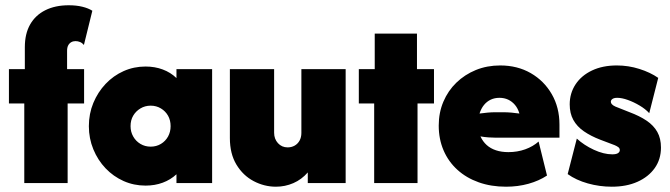

<svg xmlns="http://www.w3.org/2000/svg" viewBox="-20 -695 2545 729"><path d="M72.2 0V-302.1H13.9V-432.6H74.3V-516Q74.3 -566.7 94.4 -602.1Q114.6 -637.5 152.1 -656.2Q189.6 -675 241 -675Q270.1 -675 292.7 -669.4Q315.3 -663.9 330.6 -654.2L298.6 -524.3Q292.4 -531.9 284 -535.4Q275.7 -538.9 266.7 -538.9Q257.6 -538.9 250.3 -534.7Q243.1 -530.6 238.9 -522.6Q234.7 -514.6 234.7 -502.1V-432.6H299.3V-302.1H236.8V0Z M532.6 9.7Q488.2 9.7 449.3 -7.6Q410.4 -25 380.9 -55.9Q351.4 -86.8 334.4 -128.1Q317.4 -169.4 317.4 -216Q317.4 -263.2 334.4 -304.2Q351.4 -345.1 380.9 -376.4Q410.4 -407.6 449.3 -425Q488.2 -442.4 532.6 -442.4Q568.1 -442.4 597.9 -431.2Q627.8 -420.1 650 -398.6V-432.6H785.4V0H650V-33.3Q627.8 -12.5 597.9 -1.4Q568.1 9.7 532.6 9.7ZM552.1 -138.2Q573.6 -138.2 591 -148.6Q608.3 -159 618.1 -176.7Q627.8 -194.4 627.8 -216Q627.8 -238.2 618.1 -255.6Q608.3 -272.9 591 -283.3Q573.6 -293.8 552.1 -293.8Q530.6 -293.8 513.2 -283.3Q495.8 -272.9 485.8 -255.9Q475.7 -238.9 475.7 -216Q475.7 -194.4 485.8 -176.7Q495.8 -159 513.2 -148.6Q530.6 -138.2 552.1 -138.2Z M1027.8 13.9Q983.3 13.9 943.1 -7.3Q902.8 -28.5 877.8 -69.8Q852.8 -111.1 852.8 -170.8V-432.6H1020.8V-191Q1020.8 -167.4 1035.4 -151.4Q1050 -135.4 1072.2 -135.4Q1086.8 -135.4 1098.6 -142Q1110.4 -148.6 1117.4 -161.1Q1124.3 -173.6 1124.3 -190.3V-432.6H1292.4V0H1148.6V-40.3Q1125 -13.2 1093.8 0.3Q1062.5 13.9 1027.8 13.9Z M1400.7 0V-302.1H1342.4V-432.6H1402.8V-567.4H1563.2V-432.6H1627.8V-302.1H1565.3V0Z M1901.4 13.9Q1844.4 13.9 1797.6 -2.8Q1750.7 -19.4 1716.7 -50.3Q1682.6 -81.2 1664.2 -124Q1645.8 -166.7 1645.8 -218.1Q1645.8 -267.4 1663.5 -309Q1681.2 -350.7 1712.8 -381.2Q1744.4 -411.8 1786.8 -429.2Q1829.2 -446.5 1879.2 -446.5Q1944.4 -446.5 1995.1 -417.4Q2045.8 -388.2 2075 -337.5Q2104.2 -286.8 2104.2 -222.2V-172.2H1863.2Q1850 -172.2 1835.1 -173.3Q1820.1 -174.3 1804.2 -177.1Q1813.2 -157.6 1827.8 -144.4Q1842.4 -131.2 1863.2 -124.3Q1884 -117.4 1910.4 -117.4Q1944.4 -117.4 1974.3 -128.1Q2004.2 -138.9 2025 -157.6L2056.9 -28.5Q2026.4 -8.3 1986.5 2.8Q1946.5 13.9 1901.4 13.9ZM1800.7 -263.9Q1816 -266 1831.2 -267.4Q1846.5 -268.8 1859 -268.8H1892.4Q1905.6 -268.8 1922.2 -267.4Q1938.9 -266 1952.1 -263.9Q1946.5 -283.3 1935.4 -296.5Q1924.3 -309.7 1909.4 -316.7Q1894.4 -323.6 1876.4 -323.6Q1858.3 -323.6 1843.4 -316.7Q1828.5 -309.7 1817.7 -296.5Q1806.9 -283.3 1800.7 -263.9Z M2302.8 13.9Q2256.2 13.9 2211.8 1.4Q2167.4 -11.1 2135.4 -34L2170.1 -168.8Q2197.2 -143.8 2234.7 -126.4Q2272.2 -109 2304.9 -109Q2319.4 -109 2326.4 -113.5Q2333.3 -118.1 2333.3 -125Q2333.3 -131.9 2327.8 -136.1Q2322.2 -140.3 2313.9 -143.8L2259 -164.6Q2222.9 -178.5 2196.9 -196.5Q2170.8 -214.6 2156.9 -239.6Q2143.1 -264.6 2143.1 -298.6Q2143.1 -341 2165.3 -374.7Q2187.5 -408.3 2227.8 -427.4Q2268.1 -446.5 2322.2 -446.5Q2366 -446.5 2407.6 -433.3Q2449.3 -420.1 2479.2 -399.3L2445.1 -265.3Q2430.6 -281.2 2408.3 -294.4Q2386.1 -307.6 2363.5 -315.6Q2341 -323.6 2323.6 -323.6Q2311.8 -323.6 2305.6 -319.4Q2299.3 -315.3 2299.3 -308.3Q2299.3 -303.5 2303.5 -299Q2307.6 -294.4 2316.7 -290.3L2369.4 -269.4Q2408.3 -254.9 2435.1 -236.8Q2461.8 -218.8 2475.7 -194.1Q2489.6 -169.4 2489.6 -134.7Q2489.6 -90.3 2466 -56.9Q2442.4 -23.6 2400.7 -4.9Q2359 13.9 2302.8 13.9Z"/></svg>

Font: Afacad Flux Black
Style: Regular
Weight: 900
Designer: Kristian Moeller
Foundry: Dicotype
Version: Version 1.100